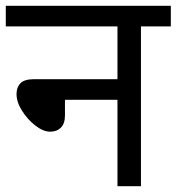

<svg xmlns="http://www.w3.org/2000/svg" viewBox="-20 -642 609 662"><path d="M0 -622H569V-551H466V0H385V-298H204V-244Q204 -216 190 -202Q176 -188 153 -188Q129 -188 102 -209Q75 -230 56 -260Q37 -290 37 -318Q37 -341 50.5 -355Q64 -369 98 -369H385V-551H0Z"/></svg>

Font: TSCustom
Style: Regular
Weight: 400
Designer: Monotype Design Team
Foundry: Monotype Imaging Inc.
Version: Version 2.004; ttfautohint (v1.8.3) -l 8 -r 50 -G 200 -x 14 